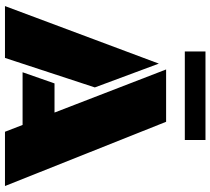

<svg xmlns="http://www.w3.org/2000/svg" viewBox="-57 -789 846 772"><g transform="rotate(90 366.0 -403.0)"><path d="M482.4 -70.8H270.5L315.4 -199.2H432.6L259.3 -647.9H469.7L728 0H509.8ZM212.9 0H4.4L235.8 -618.7L331.5 -361.3ZM187 -806.2H543V-723.1H187Z"/></g></svg>

Font: Black Ops One [rus by aLiNcE]
Style: Regular
Weight: 400
Designer: James Grieshaber
Foundry: James Grieshaber
Version: Version 1.002;May 25, 2024;FontCreator 13.0.0.2680 64-bit